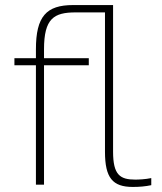

<svg xmlns="http://www.w3.org/2000/svg" viewBox="-20 -730 641 759"><path d="M279 -681H395V-130C395 -27 425 9 505 9C531 9 555 7 578 2V-26C554 -21 527 -20 515 -20C455 -20 427 -38 427 -130V-710H269C163 -710 122 -665 122 -535V-500H37V-472H122V0H154V-472H331V-500H154V-535C154 -657 193 -681 279 -681Z"/></svg>

Font: LT Wave Alt Thin
Style: Regular
Weight: 100
Designer: Daniel Lyons
Version: Version 2.5 (Glyphs App)